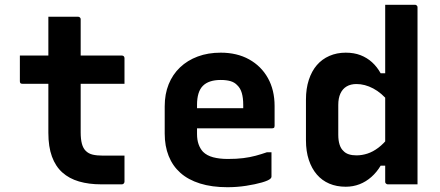

<svg xmlns="http://www.w3.org/2000/svg" viewBox="-20 -770 1840 802"><path d="M63 -538H489Q494 -538 497 -535Q500 -532 500 -527Q500 -508 500 -491Q500 -474 500 -456.5Q500 -439 500 -420H74Q72 -420 69.5 -420.5Q67 -421 65.5 -422.5Q64 -424 63.5 -426Q63 -428 63 -431Q63 -450 63 -467.5Q63 -485 63 -502Q63 -519 63 -538ZM500 -120Q500 -92 500 -65Q500 -38 500 -11Q500 -7 497 -3.5Q494 0 489 0Q486 0 476.5 0Q467 0 453.5 0Q440 0 427 0Q414 0 403 0Q351 0 310 -12Q269 -24 240.5 -49.5Q212 -75 197 -116Q182 -157 182 -215Q182 -263 182 -311.5Q182 -360 182 -407.5Q182 -455 182 -503Q182 -551 182 -600Q182 -625 182 -650Q182 -675 182 -700Q213 -700 244 -700Q275 -700 306 -700Q310 -700 312 -698.5Q314 -697 315.5 -695Q317 -693 317 -689Q317 -630 317 -571Q317 -512 317 -453Q317 -394 317 -335.5Q317 -277 317 -217Q317 -189 322 -170Q327 -151 338 -140Q350 -128 367.5 -124Q385 -120 409 -120Q421 -120 433 -120Q445 -120 457 -120Q469 -120 481 -120Z M902 -550Q970 -550 1020.5 -522Q1071 -494 1099 -444Q1127 -394 1127 -327V-244Q1127 -241 1126 -238.5Q1125 -236 1122.5 -235Q1120 -234 1117 -234H887Q870 -234 852.5 -234Q835 -234 818 -234H777L774 -318H996Q996 -322 996 -325Q996 -328 996 -332Q996 -361 990 -381.5Q984 -402 971 -414Q960 -426 943 -431Q926 -436 902 -436Q852 -436 827.5 -411.5Q803 -387 803 -332V-210Q803 -186 809.5 -167.5Q816 -149 828 -136Q844 -120 870.5 -113Q897 -106 932 -106Q968 -106 996 -109.5Q1024 -113 1048 -119.5Q1072 -126 1095 -134H1114Q1114 -109 1114 -83.5Q1114 -58 1114 -32Q1114 -30 1113 -28Q1112 -26 1110 -24Q1102 -16 1074.5 -8Q1047 0 1008.5 6Q970 12 930 12Q865 12 815.5 -3.5Q766 -19 733.5 -48Q701 -77 684.5 -118.5Q668 -160 668 -212V-326Q668 -377 684.5 -418Q701 -459 732 -488.5Q763 -518 806 -534Q849 -550 902 -550Z M1424 -550Q1459 -550 1486 -539.5Q1513 -529 1534 -510Q1555 -491 1570 -464H1604V-345Q1574 -382 1539 -400.5Q1504 -419 1469 -419Q1445 -419 1428 -409Q1411 -399 1402 -379.5Q1393 -360 1393 -332V-207Q1393 -183 1398.5 -166Q1404 -149 1414 -140Q1423 -130 1437 -125.5Q1451 -121 1469 -121Q1492 -121 1515 -128.5Q1538 -136 1560.5 -153Q1583 -170 1604 -197V-78H1570Q1554 -51 1531.5 -31Q1509 -11 1482 -0.5Q1455 10 1424 10Q1386 10 1355.5 -3Q1325 -16 1303.5 -41Q1282 -66 1270 -102Q1258 -138 1258 -184V-354Q1258 -400 1270 -436.5Q1282 -473 1303.5 -498Q1325 -523 1356 -536.5Q1387 -550 1424 -550ZM1713 -750Q1717 -750 1719 -748.5Q1721 -747 1722.5 -745Q1724 -743 1724 -739Q1724 -665 1724 -589.5Q1724 -514 1724 -438.5Q1724 -363 1724 -289Q1724 -215 1724 -142Q1724 -105 1724 -70Q1724 -35 1724 0Q1709 0 1693.5 0Q1678 0 1662 0Q1646 0 1630.5 0Q1615 0 1600 0Q1597 0 1594.5 -1.5Q1592 -3 1590.5 -5Q1589 -7 1589 -11Q1589 -91 1589 -171Q1589 -251 1589 -330.5Q1589 -410 1589 -490Q1589 -570 1589 -650Q1589 -675 1589 -700Q1589 -725 1589 -750Q1604 -750 1619.5 -750Q1635 -750 1651 -750Q1667 -750 1682.5 -750Q1698 -750 1713 -750Z"/></svg>

Font: Recursive Monospace
Style: Bold
Weight: 700
Version: Version 1.047